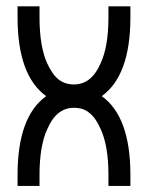

<svg xmlns="http://www.w3.org/2000/svg" viewBox="-20 -599 477 619"><path d="M400.4 0.5H329.6V-35.2Q329.6 -129.4 304.2 -183.6Q298.3 -197.3 288.3 -212.9Q278.3 -228.5 261.5 -240Q244.6 -251.5 218.3 -251.5Q162.1 -251.5 132.8 -183.6Q107.4 -129.4 107.4 -35.2V0.5H36.6V-35.2Q36.6 -222.7 128.9 -289.1Q36.6 -355.5 36.6 -543.5V-578.6H107.4V-543.5Q107.4 -448.7 132.3 -394.5Q138.2 -381.3 148.4 -365.7Q173.3 -326.7 218.3 -326.7Q274.9 -326.7 304.2 -394.5Q329.6 -448.7 329.6 -543.5V-578.6H400.4V-543.5Q400.4 -355.5 308.1 -289.1Q400.4 -222.7 400.4 -35.2Z"/></svg>

Font: Greenwashing Machine
Style: Regular
Weight: 400
Designer: Tup Wanders
Foundry: Free font, DO NOT SELL
Version: Version 1.00;August 10, 2023;FontCreator 11.5.0.2430 64-bit